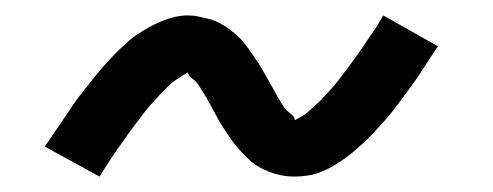

<svg xmlns="http://www.w3.org/2000/svg" viewBox="-20 -421 640 249"><path d="M362 -192Q355 -192 348.5 -193Q342 -194 335.5 -196Q329 -198 323.5 -200.5Q318 -203 312.5 -206.5Q307 -210 302.5 -214.5Q298 -219 294 -223Q290 -227 285.5 -232.5Q281 -238 277.5 -243.5Q274 -249 270.5 -254Q267 -259 264 -264.5Q261 -270 258 -275.5Q255 -281 251.5 -287.5Q248 -294 244.5 -299.5Q241 -305 238 -310Q235 -315 229.5 -319Q224 -323 224 -327Q224 -327 224 -327Q224 -327 224 -327Q223 -327 217.5 -323.5Q212 -320 207.5 -317Q203 -314 197.5 -308.5Q192 -303 189.5 -300.5Q187 -298 184.5 -295Q182 -292 179 -289Q176 -286 173 -282.5Q170 -279 167 -275Q164 -271 161 -267Q158 -263 154.5 -258.5Q151 -254 147.5 -249Q144 -244 140.5 -239Q137 -234 133 -228.5Q129 -223 125 -217Q121 -211 117 -204.5Q113 -198 109 -192L38 -231Q45 -241 51.5 -250.5Q58 -260 64 -269Q70 -278 75.5 -286Q81 -294 87 -301.5Q93 -309 98.5 -316Q104 -323 109 -329Q114 -335 119.5 -341Q125 -347 130 -352Q135 -357 142.5 -364Q150 -371 157.5 -376Q165 -381 173 -385.5Q181 -390 189.5 -393.5Q198 -397 206.5 -399Q215 -401 224 -401Q231 -401 237.5 -399.5Q244 -398 250.5 -396.5Q257 -395 263 -392Q269 -389 274 -385.5Q279 -382 284 -378Q289 -374 293 -369.5Q297 -365 301 -359.5Q305 -354 308.5 -349Q312 -344 315.5 -338.5Q319 -333 322 -327.5Q325 -322 328 -317Q331 -312 334.5 -305.5Q338 -299 341.5 -293Q345 -287 348 -282.5Q351 -278 357 -273.5Q363 -269 362 -265Q362 -265 362 -265Q362 -265 362 -265Q364 -266 369.5 -269Q375 -272 379 -275.5Q383 -279 388.5 -284Q394 -289 396.5 -291.5Q399 -294 401.5 -297Q404 -300 407 -303Q410 -306 413 -309.5Q416 -313 419 -317Q422 -321 425 -325Q428 -329 431.5 -333.5Q435 -338 438.5 -343Q442 -348 446 -353.5Q450 -359 453.5 -364.5Q457 -370 461 -375.5Q465 -381 469 -387.5Q473 -394 477 -401L548 -361Q541 -351 535 -341.5Q529 -332 523 -323Q517 -314 511 -306Q505 -298 499.5 -290.5Q494 -283 488.5 -276Q483 -269 477.5 -263Q472 -257 467 -251.5Q462 -246 457 -241Q452 -236 444 -229Q436 -222 428.5 -216.5Q421 -211 413.5 -206.5Q406 -202 397.5 -198.5Q389 -195 380 -193.5Q371 -192 362 -192Z"/></svg>

Font: Iosevka Slab Extended Oblique
Style: Regular
Weight: 400
Width: 7
Italic angle: -9°
Monospace: yes
Designer: Belleve Invis
Foundry: Belleve Invis
Version: Version 11.1.0; ttfautohint (v1.8.3)